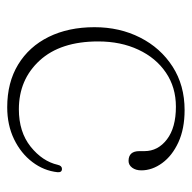

<svg xmlns="http://www.w3.org/2000/svg" viewBox="-20 -490 520 519"><g transform="rotate(90 239.5 -230.0)"><path d="M440 -352.5Q440 -337.5 432.8 -327.8Q425.5 -318 414.5 -318Q388 -318 388 -347.5V-361Q388 -397.5 356.2 -421.8Q324.5 -446 268 -446Q215.5 -446 175.8 -419Q136 -392 113.8 -344.5Q91.5 -297 91.5 -236Q91.5 -134 143 -77.8Q194.5 -21.5 275 -21.5Q336 -21.5 375.8 -53.2Q415.5 -85 425 -126.5Q427.5 -138 436 -138Q446 -138 445 -126Q441 -89 417.5 -58Q394 -27 355.8 -8.5Q317.5 10 269.5 10Q202.5 10 154 -19.5Q105.5 -49 79.2 -102.2Q53 -155.5 53 -226Q53 -294 81 -349.2Q109 -404.5 159.5 -437Q210 -469.5 277 -469.5Q327.5 -469.5 364 -452.8Q400.5 -436 420.2 -409Q440 -382 440 -352.5Z"/></g></svg>

Font: Fraunces 9pt Soft Thin
Style: Regular
Weight: 100
Version: Version 1.000;[b76b70a41]